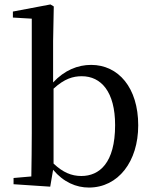

<svg xmlns="http://www.w3.org/2000/svg" viewBox="-20 -829 688 864"><path d="M380 15C512 15 602 -102 602 -265C602 -434 513 -537 390 -537C330 -537 270 -513 219 -458V-644L222 -800L207 -809L38 -777V-750L123 -745V-230C123 -175 122 -92 121 -35L41 -28V0L206 11L219 -65C266 -9 323 15 380 15ZM221 -430C270 -475 309 -486 348 -486C435 -486 498 -416 498 -266C498 -95 427 -37 346 -37C302 -37 263 -53 221 -93Z"/></svg>

Font: Source Han Serif CN Medium
Style: Regular
Weight: 500
Designer: Ryoko NISHIZUKA 西塚涼子 (kana & ideographs); Frank Grießhammer (Latin, Greek & Cyrillic); Wenlong ZHANG 张文龙 (bopomofo); San
Foundry: Adobe
Version: Version 2.002;hotconv 1.1.0;makeotfexe 2.6.0